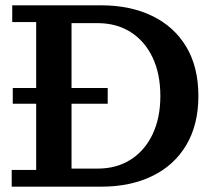

<svg xmlns="http://www.w3.org/2000/svg" viewBox="-20 -702 808 722"><path d="M249 0V-68H347Q418 -68 471 -101.5Q524 -135 553.5 -196.5Q583 -258 583 -341Q583 -425 553.5 -486.5Q524 -548 471 -581.5Q418 -615 347 -615H249V-682H360Q470 -682 552.5 -642Q635 -602 680.5 -526Q726 -450 726 -341Q726 -233 680.5 -156.5Q635 -80 552.5 -40Q470 0 360 0ZM24 0V-63H116V-619H26V-682H249V0ZM28 -312V-371H385V-312Z"/></svg>

Font: Montagu Slab 120pt Medium
Style: Regular
Weight: 500
Designer: Florian Karsten
Foundry: Florian Karsten
Version: Version 1.000